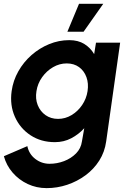

<svg xmlns="http://www.w3.org/2000/svg" viewBox="-65 -720 700 990"><path d="M430 -500H554.5L482.5 9Q475 63.5 447 107.8Q419 152 376 183.8Q333 215.5 281.5 232.8Q230 250 175.5 250Q123 250 77.8 228.8Q32.5 207.5 0.2 170.2Q-32 133 -45 85.5L76 33.5Q84.5 74.5 117 99.5Q149.5 124.5 191 124.5Q229 124.5 265.2 110.8Q301.5 97 327 71.2Q352.5 45.5 357.5 9L369.5 -59Q340.5 -27 302.2 -7Q264 13 218 13Q146.5 13 92.5 -22.5Q38.5 -58 11.8 -117.8Q-15 -177.5 -5 -250Q2.5 -304.5 29.5 -352.2Q56.5 -400 97.5 -436Q138.5 -472 188.5 -492.5Q238.5 -513 292 -513Q338 -513 369.8 -493.2Q401.5 -473.5 420.5 -441ZM234.5 -107Q271.5 -107 304 -126.5Q336.5 -146 358.5 -178.5Q380.5 -211 386.5 -250Q392.5 -289.5 380.8 -322Q369 -354.5 342.8 -373.8Q316.5 -393 279 -393Q242 -393 208.8 -373.8Q175.5 -354.5 152.2 -322Q129 -289.5 123 -250Q116.5 -210.5 129.5 -178Q142.5 -145.5 170 -126.2Q197.5 -107 234.5 -107ZM282.5 -556.5 342.5 -700.5H467.5L366 -556.5Z"/></svg>

Font: Urbanist
Style: Bold Italic
Weight: 700
Italic angle: -8°
Designer: Corey Hu
Foundry: Corey Hu
Version: Version 1.330; ttfautohint (v1.8.4.7-5d5b)